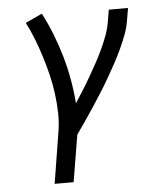

<svg xmlns="http://www.w3.org/2000/svg" viewBox="-53 -584 706 836"><g transform="rotate(-5 300.0 -166.5)"><path d="M152 205 187 -12Q195 -56 194 -99.5Q193 -143 187.5 -185.5Q182 -228 172 -269Q162 -310 149.5 -350Q137 -390 122 -428.5Q107 -467 88 -504L161 -538Q185 -492 204 -443.5Q223 -395 237.5 -345Q252 -295 261.5 -242.5Q271 -190 275 -136Q292 -163 309.5 -190.5Q327 -218 343 -246Q359 -274 374.5 -302Q390 -330 403.5 -359Q417 -388 428 -417.5Q439 -447 444 -477L453 -530H537L528 -477Q523 -445 511 -413.5Q499 -382 484.5 -351Q470 -320 453.5 -290Q437 -260 420 -230.5Q403 -201 384.5 -172Q366 -143 347 -114Q328 -85 308.5 -56.5Q289 -28 269 0L235 205Z"/></g></svg>

Font: Iosevka Slab Extended Oblique
Style: Regular
Weight: 400
Width: 7
Italic angle: -9°
Monospace: yes
Designer: Belleve Invis
Foundry: Belleve Invis
Version: Version 11.1.0; ttfautohint (v1.8.3)